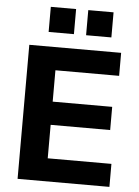

<svg xmlns="http://www.w3.org/2000/svg" viewBox="-60 -959 726 1006"><g transform="rotate(5 302.5 -456.5)"><path d="M71 0V-705H554V-584H219V-419H532V-297H219V-121H554V0ZM363 -781V-913H496V-781ZM166 -781V-913H299V-781Z"/></g></svg>

Font: Nunito Sans ExtraBold
Style: Regular
Weight: 800
Designer: Vernon Adams
Foundry: Vernon Adams
Version: Version 3.101; ttfautohint (v1.8.4.7-5d5b);gftools[0.9.27]